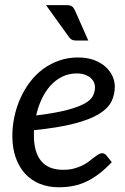

<svg xmlns="http://www.w3.org/2000/svg" viewBox="-20 -744 501 770"><path d="M440.5 -398Q440.5 -365 427 -337.2Q413.5 -309.5 377.5 -287.2Q341.5 -265 278.5 -248.5Q215.5 -232 116.5 -222Q116 -216.5 116 -211V-200.5Q116 -133.5 145.2 -98.2Q174.5 -63 233.5 -63Q257.5 -63 276.2 -68Q295 -73 309.8 -80.2Q324.5 -87.5 335.8 -96.2Q347 -105 356.5 -112.2Q366 -119.5 374 -124.5Q382 -129.5 390 -129.5Q399 -129.5 406.5 -121L428.5 -93.5Q403 -67 378.8 -48.2Q354.5 -29.5 329 -17Q303.5 -4.5 275.8 1.2Q248 7 216 7Q172.5 7 138 -7.5Q103.5 -22 79.5 -48.8Q55.5 -75.5 42.5 -113.5Q29.5 -151.5 29.5 -198.5Q29.5 -237.5 37.8 -276.2Q46 -315 61.8 -350Q77.5 -385 100.2 -415Q123 -445 152.2 -466.8Q181.5 -488.5 216.8 -501Q252 -513.5 292.5 -513.5Q331 -513.5 359 -502.5Q387 -491.5 405 -474.5Q423 -457.5 431.8 -437Q440.5 -416.5 440.5 -398ZM287.5 -449.5Q256 -449.5 229.5 -436.5Q203 -423.5 182.5 -400.8Q162 -378 147.5 -347.2Q133 -316.5 125 -281Q202 -290.5 248.5 -302.8Q295 -315 320 -329.2Q345 -343.5 353 -360Q361 -376.5 361 -394.5Q361 -403.5 357 -413.2Q353 -423 344.2 -431Q335.5 -439 321.5 -444.2Q307.5 -449.5 287.5 -449.5ZM246 -723.5Q261.5 -723.5 268.5 -718.5Q275.5 -713.5 280.5 -702.5L334 -581.5H284.5Q274.5 -581.5 268.5 -584.5Q262.5 -587.5 257 -595L164.5 -723.5Z"/></svg>

Font: Lato TR
Style: Italic
Weight: 400
Italic angle: -12°
Designer: Lukasz Dziedzic
Foundry: tyPoland Lukasz Dziedzic
Version: Version 1.104 2013